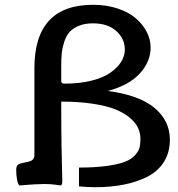

<svg xmlns="http://www.w3.org/2000/svg" viewBox="-20 -760 734 793"><path d="M364.3 -740.2Q419.4 -740.2 465.3 -725.1Q511.2 -710 540.5 -684.8Q569.8 -659.7 585.9 -628.4Q602.1 -597.2 602.1 -563.5Q602.1 -505.4 557.4 -456.5Q512.7 -407.7 425.3 -384.3Q555.2 -367.2 618.4 -314.2Q681.6 -261.2 681.6 -183.1Q681.6 -130.4 657 -91.3Q632.3 -52.2 588.4 -30Q544.4 -7.8 490.7 2.7Q437 13.2 372.1 13.2Q342.8 13.2 306.2 9.8V-67.9Q373 -67.9 421.4 -74.7Q469.7 -81.5 496.1 -91.8Q522.5 -102.1 537.4 -118.7Q552.2 -135.3 556.2 -149.9Q560.1 -164.6 560.1 -185.1Q560.1 -209.5 550.5 -231Q541 -252.4 517.3 -272.7Q493.7 -293 457.3 -307.9Q420.9 -322.8 363.5 -331.5Q306.2 -340.3 232.9 -340.3Q232.9 -227.1 234.1 -157.2Q235.4 -87.4 236.3 -57.9Q237.3 -28.3 237.3 -12.7Q237.3 5.9 230 5.9Q229.5 5.9 209.5 2.9Q189.5 0 163.6 0Q129.9 0 60.5 5.9Q53.7 1 50.3 -18.6Q46.9 -38.1 46.9 -57.1Q46.9 -75.2 55.2 -80.6Q63.5 -85.9 86.9 -89.8Q108.4 -93.3 115.2 -100.6Q122.1 -107.9 122.1 -119.6V-478.5Q122.1 -740.2 364.3 -740.2ZM247.6 -414.6Q309.1 -414.6 358.2 -427Q407.2 -439.5 436.3 -460Q465.3 -480.5 480.5 -504.9Q495.6 -529.3 495.6 -555.2Q495.6 -600.1 460.4 -631.8Q425.3 -663.6 363.8 -663.6Q329.6 -663.6 304.9 -653.1Q280.3 -642.6 266.6 -627Q252.9 -611.3 245.1 -586.7Q237.3 -562 235.1 -540Q232.9 -518.1 232.9 -488.3V-425.8Q232.9 -419.9 235.8 -417.2Q238.8 -414.6 247.6 -414.6Z"/></svg>

Font: Coustard
Style: Regular
Weight: 400
Foundry: vernon adams
Version: Version 1.001